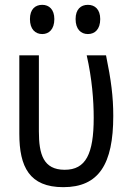

<svg xmlns="http://www.w3.org/2000/svg" viewBox="-20 -766 540 795"><path d="M344 -625C373 -625 395 -645 395 -687C395 -727 373 -746 344 -746C315 -746 293 -728 293 -687C293 -645 315 -625 344 -625ZM155 -625C183 -625 205 -645 205 -687C205 -727 183 -746 155 -746C126 -746 104 -728 104 -687C104 -645 126 -625 155 -625ZM242 9C389 9 449 -86 449 -286C449 -366 440 -435 419 -537H339C361 -440 368 -350 368 -278C368 -128 335 -63 248 -63C159 -63 141 -128 141 -222V-537H60V-212C60 -75 102 9 242 9Z"/></svg>

Font: Noto Sans Mono ExtraCondensed
Style: Regular
Weight: 400
Width: 2
Designer: Monotype Design Team
Foundry: Monotype Imaging Inc.
Version: Version 2.014